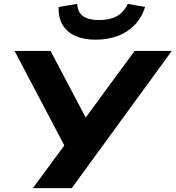

<svg xmlns="http://www.w3.org/2000/svg" viewBox="-20 -967 903 987"><path d="M149 0 326 -240 324 -194 55 -705H240L425 -354H414L672 -705H863L349 0ZM471 -763Q411 -763 368 -782Q325 -801 302.5 -838Q280 -875 281 -931L377 -947Q379 -903 407.5 -883.5Q436 -864 489 -864Q544 -864 580 -883.5Q616 -903 637 -947L726 -931Q708 -875 671 -837.5Q634 -800 583.5 -781.5Q533 -763 471 -763Z"/></svg>

Font: Nunito Sans 7pt SemiExpanded ExtraBold
Style: Italic
Weight: 800
Width: 6
Italic angle: -9°
Designer: Vernon Adams
Foundry: Vernon Adams
Version: Version 3.101;gftools[0.9.27]